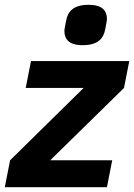

<svg xmlns="http://www.w3.org/2000/svg" viewBox="-31 -779 558 799"><path d="M313 -591C377 -591 400 -619 407 -658C412 -686 414 -692 414 -700C414 -734 395 -759 338 -759C274 -759 251 -731 244 -692C239 -664 237 -658 237 -650C237 -616 256 -591 313 -591ZM414 0 436 -112H178L485 -413L507 -525H98L76 -413H317L11 -112L-11 0Z"/></svg>

Font: Braiins Sans
Style: Bold Italic
Weight: 700
Italic angle: -11.31°
Designer: Mike Abbink, Paul van der Laan, Pieter van Rosmalen, Jiri Chlebus, Lubos Buracinsky
Foundry: Bold Monday, Sudetype
Version: Version 1.000;hotconv 1.0.109;makeotfexe 2.5.65596